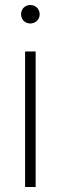

<svg xmlns="http://www.w3.org/2000/svg" viewBox="-20 -745 242 765"><path d="M80 -540H122V0H80ZM64 -688Q64 -698.5 68.8 -707Q73.5 -715.5 82 -720.2Q90.5 -725 101 -725Q111 -725 119.5 -720.2Q128 -715.5 133 -707Q138 -698.5 138 -688Q138 -678 133 -669.5Q128 -661 119.5 -656.2Q111 -651.5 101 -651.5Q90.5 -651.5 82 -656.2Q73.5 -661 68.8 -669.5Q64 -678 64 -688Z"/></svg>

Font: Tap Sans
Style: Regular
Weight: 400
Designer: Tap Payments
Foundry: Tap Payments
Version: Version 1.001;Glyphs 3.1.2 (3151)